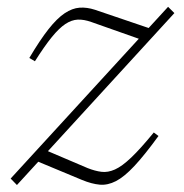

<svg xmlns="http://www.w3.org/2000/svg" viewBox="-20 -520 526 550"><path d="M10.5 -8.5 461.5 -500.5 479.5 -482.5 28.5 10ZM80 -344.5 64 -354Q94.5 -405.5 119 -436.5Q143.5 -467.5 165.2 -482Q187 -496.5 208 -498Q229 -499.5 252 -492L414 -437L387.5 -405.5L241.5 -457Q220.5 -464.5 202.8 -463.8Q185 -463 167.2 -451.2Q149.5 -439.5 128.5 -413.8Q107.5 -388 80 -344.5ZM215 -4.5 68.5 -65.5 105.5 -92 231 -38.5Q252.5 -30 270.8 -27.8Q289 -25.5 309.2 -34.5Q329.5 -43.5 356 -68.8Q382.5 -94 420.5 -140.5L434 -130.5Q394 -75.5 365 -44.5Q336 -13.5 312.2 -1.2Q288.5 11 265.8 9Q243 7 215 -4.5Z"/></svg>

Font: Newsreader 9pt ExtraLight
Style: Italic
Weight: 250
Italic angle: -17°
Designer: Hugues Gentile
Foundry: Production Type
Version: Version 1.003